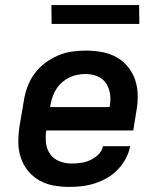

<svg xmlns="http://www.w3.org/2000/svg" viewBox="-20 -727 640 755"><path d="M253 8Q221 8 190.5 2.5Q160 -3 134 -18Q108 -33 89.5 -56Q71 -79 61.5 -108Q52 -137 52 -168.5Q52 -200 57 -232L74 -332Q78 -359 88 -386Q98 -413 115.5 -437Q133 -461 157 -479Q181 -497 207.5 -508.5Q234 -520 262 -524Q290 -528 317 -528Q349 -528 380 -522.5Q411 -517 437.5 -502.5Q464 -488 483 -464.5Q502 -441 511.5 -412.5Q521 -384 521.5 -352Q522 -320 516 -288L504 -214H162Q158 -189 161 -164Q164 -139 177.5 -120.5Q191 -102 213.5 -93Q236 -84 261 -84Q279 -84 297.5 -86.5Q316 -89 334 -97Q352 -105 366.5 -119Q381 -133 385 -152H492Q487 -127 474.5 -103.5Q462 -80 443.5 -60.5Q425 -41 401.5 -27.5Q378 -14 353 -6Q328 2 303 5Q278 8 253 8ZM177 -306H411Q416 -331 413 -355Q410 -379 398 -398Q386 -417 364 -426.5Q342 -436 317 -436Q302 -436 285.5 -433Q269 -430 254 -423Q239 -416 225.5 -404.5Q212 -393 202.5 -378.5Q193 -364 187.5 -348.5Q182 -333 179 -317ZM183 -633 182 -707H527L528 -633Z"/></svg>

Font: Iosevka Aile Semibold Oblique
Style: Regular
Weight: 600
Italic angle: -9°
Designer: Belleve Invis
Foundry: Belleve Invis
Version: Version 31.1.0; ttfautohint (v1.8.4)